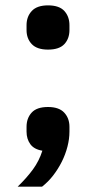

<svg xmlns="http://www.w3.org/2000/svg" viewBox="-20 -553 359 716"><path d="M159 -154Q200 -154 219.5 -133Q239 -112 239 -80V-62Q239 -35 231.5 -6Q224 23 210.5 50Q197 77 178.5 101Q160 125 137 143H46Q80 110 103 78.5Q126 47 138 9Q107 4 93 -15.5Q79 -35 79 -62V-80Q79 -112 98 -133Q117 -154 159 -154ZM159 -368Q118 -368 98.5 -388.5Q79 -409 79 -441V-459Q79 -491 98.5 -512Q118 -533 159 -533Q201 -533 220 -512Q239 -491 239 -459V-441Q239 -409 220 -388.5Q201 -368 159 -368Z"/></svg>

Font: IBM Plex Sans KR SmBld
Style: Regular
Weight: 600
Designer: Mike Abbink; Paul van der Laan; Pieter van Rosmalen; Wujin Sim; Chorong Kim; Dohee Lee;
Foundry: Sandoll Inc.
Version: Version 1.002